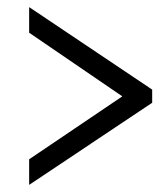

<svg xmlns="http://www.w3.org/2000/svg" viewBox="-20 -628 465 540"><path d="M62 -108V-180L324 -357L62 -536V-608L408 -376V-339Z"/></svg>

Font: Noto Serif Tamil ExtraCondensed SemiBold
Style: Italic
Weight: 600
Width: 2
Italic angle: -12°
Designer: Indian Type Foundry, Tom Grace, and the Monotype Design Team
Foundry: Monotype Imaging Inc.
Version: Version 2.003; ttfautohint (v1.8.4.7-5d5b)